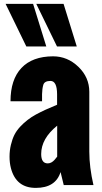

<svg xmlns="http://www.w3.org/2000/svg" viewBox="-20 -937 517 972"><path d="M269 -460.4Q268.6 -527.3 235.4 -527.3Q205.1 -527.3 199.2 -507.3Q193.4 -487.3 192.9 -460.4V-424.3H33.2Q33.2 -534.2 88.4 -592.8Q143.6 -651.4 248.5 -651.9Q321.8 -651.9 377 -598.6Q432.1 -545.4 432.1 -472.2V-169.4Q432.1 -90.8 453.1 0H302.7L286.6 -65.9Q261.2 14.2 161.6 14.2Q61.5 14.6 35.2 -85.9Q28.3 -112.3 28.3 -144Q28.3 -175.3 35.2 -203.6Q42 -232.4 52.7 -253.9Q63.5 -275.4 82 -295.4Q117.2 -333 162.1 -357.4Q207.5 -381.8 269 -406.7ZM188.5 -157.2Q188.5 -109.9 221.7 -109.9Q240.2 -109.9 256.3 -127.9Q260.7 -132.8 269.5 -144V-300.8Q188.5 -235.4 188.5 -157.2ZM113.3 -701.7 8.3 -917.5H147.5L214.4 -701.7ZM268.6 -701.7 163.6 -917.5H301.8L368.7 -701.7Z"/></svg>

Font: Oswald-Bold
Style: Bold
Weight: 700
Designer: vernon adams
Foundry: vernon adams
Version: Version 2.002; ttfautohint (v0.92.18-e454-dirty) -l 8 -r 50 